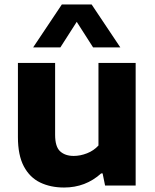

<svg xmlns="http://www.w3.org/2000/svg" viewBox="-20 -828 690 857"><path d="M266 9Q205.5 9 159 -13.5Q112.5 -36 86.2 -85.8Q60 -135.5 60 -216V-547H226V-226.5Q226 -173 248.5 -152.5Q271 -132 309 -132Q338.5 -132 368.5 -143.8Q398.5 -155.5 419.5 -178.5V-547H585.5V0H449L438 -54H431.5Q362 9 266 9ZM128 -616.5 256 -808H389L517 -616.5H395.5L322.5 -730.5L249.5 -616.5Z"/></svg>

Font: Encode Sans SmExp
Style: Bold
Weight: 700
Width: 6
Designer: Multiple Designers
Foundry: Impallari Type
Version: Version 3.002; ttfautohint (v1.8.3) -l 8 -r 50 -G 200 -x 14 